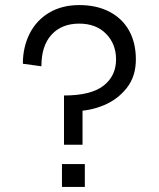

<svg xmlns="http://www.w3.org/2000/svg" viewBox="-20 -736 625 756"><path d="M437 -502Q437 -563 397.5 -603Q358 -643 292 -643Q223 -643 183 -599.5Q143 -556 143 -475L70 -485Q70 -550 96.5 -603Q123 -656 173.5 -686Q224 -716 292 -716Q361 -716 411.5 -689.5Q462 -663 488.5 -615Q515 -567 515 -502Q515 -435 479 -389.5Q443 -344 388.5 -321.5Q334 -299 279 -299L305 -342V-166H232V-360Q338 -360 387.5 -398.5Q437 -437 437 -502ZM224 -90H314V0H224Z"/></svg>

Font: Uncut Sans VF
Style: Regular
Weight: 400
Designer: Kasper Nordkvist
Foundry: Uncut Type
Version: Version 1.100;FEAKit 1.0